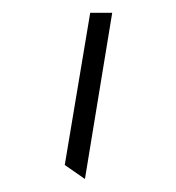

<svg xmlns="http://www.w3.org/2000/svg" viewBox="-20 -734 271 295"><path d="M110.5 -459 152.4 -714.3H118.6L79.5 -480.5Z"/></svg>

Font: Pinar Light
Style: Regular
Weight: 300
Designer: Amin Abedi
Version: Version 2.00;September 9, 2021;FontCreator 13.0.0.2683 64-bi